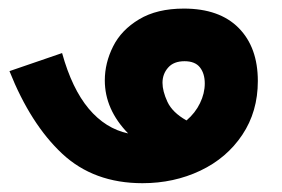

<svg xmlns="http://www.w3.org/2000/svg" viewBox="-20 -410 640 436"><path d="M1.5 -248.5 121 -289.5Q143.5 -208.5 181.5 -163.2Q219.5 -118 271 -107Q218 -161.5 218 -227.5Q218 -267 236.8 -304.5Q255.5 -342 296 -366.2Q336.5 -390.5 397.5 -390.5Q478.5 -390.5 522 -346.5Q565.5 -302.5 565.5 -226Q565.5 -156.5 530.2 -103.8Q495 -51 435 -22.5Q375 6 303.5 6Q193 6 121.2 -61Q49.5 -128 1.5 -248.5ZM403.5 -136.5Q423.5 -153.5 434.2 -175.8Q445 -198 445 -220.5Q445 -243 434 -257Q423 -271 399 -271Q374.5 -271 361.8 -256.5Q349 -242 349 -222Q349 -203 360.2 -178.8Q371.5 -154.5 403.5 -136.5Z"/></svg>

Font: JuliaMono ExtraBoldItalic
Style: Regular
Weight: 800
Italic angle: -9°
Monospace: yes
Designer: cormullion
Foundry: corm
Version: Version 0.049; ttfautohint (v1.8.4)